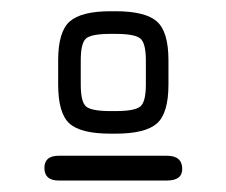

<svg xmlns="http://www.w3.org/2000/svg" viewBox="-20 -475 400 340"><path d="M175.8 -278.3H184.6Q217.8 -278.3 228 -286.1Q238.3 -293.9 238.3 -325.2V-368.2Q238.3 -399.4 228 -407.2Q217.8 -415 184.6 -415H175.8Q142.6 -415 132.8 -407.2Q123 -399.4 123 -368.2V-325.2Q123 -293.9 132.8 -286.1Q142.6 -278.3 175.8 -278.3ZM175.8 -238.3Q123 -238.3 103 -256.3Q83 -274.4 83 -325.2V-368.2Q83 -418.9 103.5 -437Q124 -455.1 175.8 -455.1H184.6Q237.3 -455.1 257.8 -437Q278.3 -418.9 278.3 -368.2V-325.2Q278.3 -274.4 257.8 -256.3Q237.3 -238.3 184.6 -238.3ZM58.6 -177.7Q58.6 -199.2 84 -199.2H275.4Q302.7 -199.2 302.7 -175.8Q302.7 -155.3 275.4 -155.3H84Q58.6 -155.3 58.6 -177.7Z"/></svg>

Font: Jura
Style: Book
Weight: 400
Version: Version 2.3